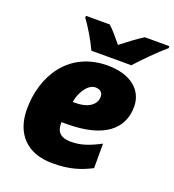

<svg xmlns="http://www.w3.org/2000/svg" viewBox="-140 -875 901 993"><g transform="rotate(20 311.0 -378.0)"><path d="M251 -606H471C510 -649 572 -713 622 -755V-766H487C446 -740 407 -710 370 -681C352 -703 316 -747 294 -766H163V-755C193 -716 231 -650 251 -606ZM260 10C356 10 412 -10 472 -40V-175C415 -145 368 -127 312 -127C259 -127 232 -149 232 -198V-206H261C467 -206 558 -287 558 -409C558 -502 482 -563 358 -563C143 -563 41 -390 41 -209C41 -73 120 10 260 10ZM251 -324C258 -374 293 -435 337 -435C365 -435 378 -419 378 -398C378 -364 349 -324 265 -324Z"/></g></svg>

Font: Noto Sans UI Black
Style: Italic
Weight: 900
Italic angle: -372°
Designer: Monotype Design Team
Foundry: Monotype Imaging Inc.
Version: Version 1.901